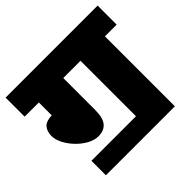

<svg xmlns="http://www.w3.org/2000/svg" viewBox="-159 -792 984 984"><g transform="rotate(-45 333.5 -299.5)"><path d="M280 -484V-251Q280 -196 259 -170.5Q238 -145 197 -145Q168 -145 138 -161.5Q108 -178 83 -204Q58 -230 42.5 -260Q27 -290 27 -317Q27 -350 45 -370.5Q63 -391 116 -391L103 -388V-484H0V-622H667V-484H582V23H405V-484ZM82 -82H437V23H82Z"/></g></svg>

Font: Noto Sans Devanagari Black
Style: Regular
Weight: 900
Version: Version 2.003